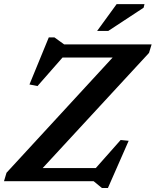

<svg xmlns="http://www.w3.org/2000/svg" viewBox="-31 -904 776 958"><path d="M725.5 -682.5 712.5 -640 158 -39.5 109 -65.5H447L571 -205.5L611 -201.5L507.5 34H477.5L436 0H-11L1.5 -42L554.5 -642.5L613 -617H281L156 -474.5L116 -482.5L212.5 -717.5H240.5L289 -682.5ZM453.5 -749.5 551 -883.5H690L685.5 -865.5L509 -749.5Z"/></svg>

Font: Newsreader SemiBold
Style: Italic
Weight: 600
Italic angle: -17°
Designer: Hugues Gentile
Foundry: Production Type
Version: Version 1.003